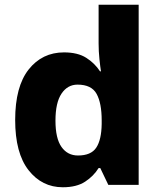

<svg xmlns="http://www.w3.org/2000/svg" viewBox="-20 -780 678 810"><path d="M245 10Q157 10 100.5 -62Q44 -134 44 -274Q44 -415 101 -487Q158 -559 250 -559Q308 -559 344 -536Q380 -513 402 -479H406Q403 -497 399.5 -530.5Q396 -564 396 -597V-760H565V0H437L403 -71H396Q375 -37 339 -13.5Q303 10 245 10ZM309 -124Q364 -124 386 -157Q408 -190 409 -257V-272Q409 -345 387.5 -384Q366 -423 307 -423Q265 -423 239.5 -385Q214 -347 214 -271Q214 -196 239.5 -160Q265 -124 309 -124Z"/></svg>

Font: Noto Sans Cham ExtraBold
Style: Regular
Weight: 800
Version: Version 2.002